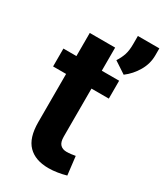

<svg xmlns="http://www.w3.org/2000/svg" viewBox="-193 -841 800 931"><g transform="rotate(30 207.5 -376.0)"><path d="M238.3 10.3Q164.6 10.3 124.8 -30.3Q85 -70.8 85 -158.7V-428.2H12.2V-528.3H85V-657.7H227.1V-528.3H324.2V-428.2H227.1V-159.2Q227.1 -128.4 240 -115.2Q252.9 -102.1 275.4 -102.1Q287.1 -102.1 300.8 -103.8Q314.5 -105.5 324.2 -107.4L336.4 -4.4Q314.5 2 288.8 6.1Q263.2 10.3 238.3 10.3ZM328.6 -564.5 262.7 -607.9Q278.3 -631.8 286.4 -656Q294.4 -680.2 294.4 -715.8V-761.7H414.6V-722.2Q414.6 -675.8 390.4 -634.3Q366.2 -592.8 328.6 -564.5Z"/></g></svg>

Font: Robotiche
Style: Bold
Weight: 700
Designer: Google
Version: Version 2.001